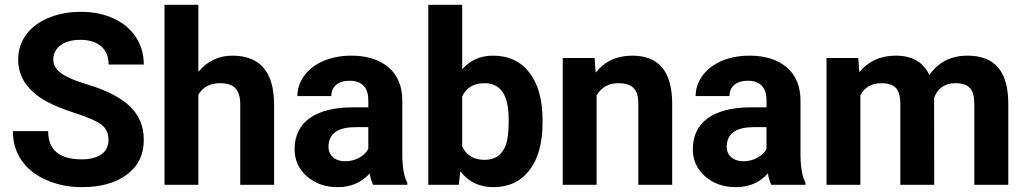

<svg xmlns="http://www.w3.org/2000/svg" viewBox="-20 -770 4275 800"><path d="M432.1 -186.5C432.1 -135.7 391.1 -106 321.3 -106C227.5 -106 180.7 -145 180.7 -223.6H33.7C33.7 -177.7 45.4 -137.2 69.3 -102.5C92.8 -67.9 127 -40.5 171.9 -20.5C216.8 -0.5 266.6 9.8 321.3 9.8C399.9 9.8 462.9 -7.8 509.3 -43C555.7 -77.6 579.1 -126 579.1 -187.5C579.1 -242.7 560.1 -289.1 522 -326.2C483.9 -363.3 423.3 -394.5 339.8 -419.4C249.5 -446.8 202.1 -475.1 202.1 -521.5C202.1 -570.8 243.7 -604 315.4 -604C389.6 -604 432.6 -565.9 432.6 -501H579.1C579.1 -543.5 568.4 -581.5 546.4 -615.2C502.4 -682.1 419.4 -720.7 317.9 -720.7C267.6 -720.7 222.2 -712.4 181.6 -695.3C100.6 -661.6 55.7 -598.6 55.7 -522C55.7 -448.2 96.2 -389.2 176.8 -345.7C206.5 -329.6 246.6 -313.5 297.4 -297.4C348.1 -280.8 383.3 -265.1 402.8 -250.5C422.4 -235.4 432.1 -214.4 432.1 -186.5Z M806.6 -750H665.5V0H806.6V-375.5C825.2 -407.2 855 -423.3 896.5 -423.3C957 -423.3 981 -395 981 -334.5V0H1122.1V-338.4C1120.6 -471.7 1062.5 -538.1 947.8 -538.1C891.1 -538.1 844.2 -515.6 806.6 -470.7Z M1677.2 0V-8.3C1663.6 -34.2 1656.7 -71.8 1656.2 -122.1V-351.1C1656.2 -410.2 1637.2 -456.5 1599.1 -489.3C1560.5 -522 1508.8 -538.1 1443.8 -538.1C1400.9 -538.1 1362.3 -530.8 1327.6 -516.1C1258.8 -486.3 1219.2 -430.7 1219.2 -369.6H1360.4C1360.4 -409.2 1389.2 -433.6 1436.5 -433.6C1490.7 -433.6 1514.6 -401.9 1514.6 -353V-322.8H1449.7C1293 -322.3 1207.5 -260.3 1207.5 -148.4C1207.5 -103 1224.6 -64.9 1258.8 -35.2C1292.5 -5.4 1335.4 9.8 1387.2 9.8C1441.9 9.8 1486.3 -9.3 1520.5 -47.4C1523.4 -28.3 1528.3 -12.7 1534.7 0ZM1418 -98.1C1375 -98.1 1348.6 -123.5 1348.6 -158.7L1349.1 -167C1353.5 -215.8 1391.1 -240.2 1461.9 -240.2H1514.6V-149.4C1497.6 -118.2 1459.5 -98.1 1418 -98.1Z M2240.7 -267.1C2240.7 -353 2222.7 -419.9 2186 -467.3C2149.4 -514.6 2098.6 -538.1 2034.2 -538.1C1981 -538.1 1938.5 -519 1905.8 -481V-750H1764.6V0H1891.6L1897.9 -56.2C1932.1 -12.2 1978 9.8 2035.2 9.8C2100.1 9.8 2150.4 -14.2 2186.5 -61.5C2222.7 -108.9 2240.7 -174.8 2240.7 -259.3ZM2099.6 -269.5C2099.6 -225.6 2096.2 -192.9 2089.4 -171.4C2075.2 -126.5 2044.9 -104 1999.5 -104C1954.1 -104 1922.9 -122.6 1905.8 -159.7V-368.2C1922.9 -404.8 1953.6 -423.3 1998.5 -423.3C2065.4 -423.3 2099.6 -376.5 2099.6 -269.5Z M2324.7 -528.3V0H2465.8V-372.6C2485.8 -406.2 2515.6 -423.3 2555.2 -423.3C2615.7 -423.3 2639.6 -397.9 2639.6 -337.9V0H2780.8V-341.3C2779.3 -472.2 2725.6 -538.1 2613.8 -538.1C2550.3 -538.1 2499.5 -514.6 2461.9 -467.3L2457.5 -528.3Z M3336.4 0V-8.3C3322.8 -34.2 3315.9 -71.8 3315.4 -122.1V-351.1C3315.4 -410.2 3296.4 -456.5 3258.3 -489.3C3219.7 -522 3168 -538.1 3103 -538.1C3060.1 -538.1 3021.5 -530.8 2986.8 -516.1C2918 -486.3 2878.4 -430.7 2878.4 -369.6H3019.5C3019.5 -409.2 3048.3 -433.6 3095.7 -433.6C3149.9 -433.6 3173.8 -401.9 3173.8 -353V-322.8H3108.9C2952.1 -322.3 2866.7 -260.3 2866.7 -148.4C2866.7 -103 2883.8 -64.9 2918 -35.2C2951.7 -5.4 2994.6 9.8 3046.4 9.8C3101.1 9.8 3145.5 -9.3 3179.7 -47.4C3182.6 -28.3 3187.5 -12.7 3193.8 0ZM3077.1 -98.1C3034.2 -98.1 3007.8 -123.5 3007.8 -158.7L3008.3 -167C3012.7 -215.8 3050.3 -240.2 3121.1 -240.2H3173.8V-149.4C3156.7 -118.2 3118.7 -98.1 3077.1 -98.1Z M3423.8 -528.3V0H3564.9V-373.5C3583 -406.7 3611.8 -423.3 3651.9 -423.3C3710 -423.3 3731.4 -397.5 3731.4 -336.4V0H3872.6L3872.1 -362.8C3888.2 -403.3 3917.5 -423.3 3960 -423.3C4019 -423.3 4039.6 -397 4039.6 -336.9V0H4181.2V-337.4C4181.2 -471.7 4126 -538.1 4011.2 -538.1C3942.4 -538.1 3889.6 -511.2 3852.5 -457.5C3827.1 -511.2 3780.3 -538.1 3712.4 -538.1C3648.4 -538.1 3598.1 -515.1 3560.5 -469.2L3556.2 -528.3Z"/></svg>

Font: Shabnam
Style: Bold
Weight: 700
Foundry: DejaVu fonts team - Redesigned by Saber Rastikerdar - Based on Vazir font
Version: Version 5.0.1